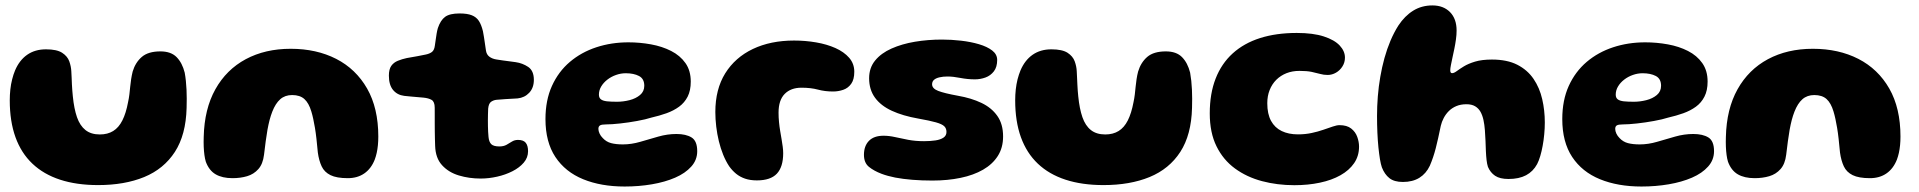

<svg xmlns="http://www.w3.org/2000/svg" viewBox="-20 -646 7078 708"><path d="M341.6 36.5Q262.4 36.5 201.6 16.6Q140.9 -3.2 99.6 -42.4Q58.2 -81.5 37.1 -140Q16 -198.5 16 -275.9Q16 -296.4 18.1 -315.9Q20.2 -335.5 24.8 -353.4Q29.2 -371.2 35.5 -386.2Q51.5 -424 80.3 -444.1Q109.1 -464.1 149.6 -464.1Q189.4 -464.1 209.1 -451.4Q228.8 -438.6 235.5 -419.8Q242.2 -400.9 243 -382.9Q243.8 -371.1 244.2 -358.9Q244.6 -346.6 245.2 -334.6Q245.9 -322.5 246.7 -311.3Q247.5 -300.1 248.6 -290.4Q253.1 -245 263.9 -213.8Q274.8 -182.6 295.2 -166.4Q315.6 -150.2 348.1 -150.2Q377 -150.2 397.4 -162.9Q417.9 -175.5 431.2 -201.9Q444.6 -228.2 452.2 -269.1Q455.4 -283.5 457.1 -297.8Q458.9 -312 460.1 -326.1Q461.4 -340.1 463.6 -354.2Q465.8 -368.2 469.2 -382.2Q479.2 -415.6 502.9 -436.1Q526.6 -456.5 571.4 -456.5Q610.5 -456.5 631.3 -435.3Q652.1 -414.1 661.1 -378.1Q663.8 -363.4 665.4 -347.6Q667.1 -331.9 667.8 -315.4Q668.5 -298.9 668.6 -282Q668.8 -265.1 668.1 -248.1Q665.6 -148.9 624.9 -85.9Q584.1 -23 511.8 6.8Q439.4 36.5 341.6 36.5Z M837.4 11Q799.8 11 775.4 -3.1Q751 -17.2 739 -49.5Q735.6 -60.6 733.8 -74.4Q731.9 -88.2 731.2 -105.1Q730.5 -121.9 731.2 -141.2Q733.6 -244.2 774.2 -316.8Q814.8 -389.4 886.3 -427.8Q957.9 -466.1 1051.9 -466.1Q1146.9 -466.1 1219.7 -428.9Q1292.5 -391.6 1333.8 -319.4Q1375 -247.1 1375 -142.5Q1375 -125.5 1373.5 -110.4Q1372 -95.4 1369.1 -82.2Q1366.2 -69.1 1361.9 -57.6Q1348.6 -23.9 1323.2 -6.4Q1297.9 11 1262.5 11Q1221.2 11 1198.6 -0.2Q1176 -11.4 1166.1 -32.6Q1156.1 -53.9 1152 -83.6Q1149.4 -111.8 1146.9 -134.2Q1144.4 -156.6 1141.4 -174.4Q1138.4 -192.2 1135.2 -206.9Q1132.1 -221.6 1128.1 -234.8Q1118.8 -266.1 1102.4 -280.8Q1086.1 -295.5 1057.2 -295.5Q1030.9 -295.5 1013.3 -280Q995.8 -264.5 984 -234.1Q978.6 -220.2 974.2 -203.8Q969.9 -187.2 966.3 -167.6Q962.8 -148 959.8 -125.1Q956.9 -102.1 953.6 -75.4Q949.4 -41.1 932.6 -22.4Q915.9 -3.6 891.3 3.7Q866.8 11 837.4 11Z M1752.6 12.4Q1710 12.4 1672.1 1Q1634.1 -10.4 1610.1 -36.8Q1586 -63.1 1584.6 -107.8Q1584 -119.6 1583.8 -133.3Q1583.5 -147 1583.3 -161.6Q1583.1 -176.2 1583.1 -191.1Q1583 -205.9 1583.1 -220.6Q1583.1 -235.4 1583 -249Q1582.9 -271.1 1571.5 -277.7Q1560.1 -284.2 1541.5 -286Q1531.4 -287 1519.6 -287.9Q1507.9 -288.8 1495.6 -290Q1483.2 -291.2 1470.5 -292.5Q1444.5 -295.8 1429.2 -314.5Q1414 -333.2 1414 -367Q1414 -390.6 1422.9 -403.2Q1431.9 -415.8 1447.1 -421.9Q1462.2 -428.1 1480 -431.9Q1502 -435.5 1519.1 -438.8Q1536.2 -442.1 1550 -444.9Q1564.1 -447.8 1572.8 -454.4Q1581.4 -461.1 1583.5 -477.6Q1585.2 -488.9 1586.8 -500.4Q1588.2 -512 1590.2 -522.9Q1592.1 -533.9 1594.6 -542.4Q1604.4 -571.5 1621.4 -583.9Q1638.4 -596.4 1674.5 -596.4Q1703 -596.4 1719.8 -589.7Q1736.6 -583 1745.9 -568.8Q1755.1 -554.5 1760.8 -531Q1763 -519.1 1764.5 -510Q1766 -500.9 1767.1 -492.8Q1768.2 -484.8 1769.4 -477Q1770.6 -469.2 1771.9 -460.1Q1774 -445 1784.4 -437.1Q1794.9 -429.2 1810 -426.8Q1822.9 -424.8 1834.9 -423Q1847 -421.2 1858.6 -419.9Q1870.2 -418.6 1881.5 -416.8Q1906.9 -413.2 1927.8 -399.2Q1948.6 -385.1 1948.6 -351.5Q1948.6 -322.2 1931.6 -304Q1914.5 -285.8 1888.6 -283.1Q1866.1 -281.6 1845.1 -280.6Q1824 -279.5 1810.8 -278Q1800.1 -276.9 1791.1 -270.8Q1782 -264.6 1780.1 -245.6Q1779.8 -235 1779.4 -224Q1779 -213 1779.1 -202Q1779.2 -191 1779.3 -180.4Q1779.4 -169.8 1780 -159.9Q1780.6 -150.1 1781.4 -141.2Q1783 -122.9 1791.5 -114.4Q1800 -106 1821.5 -106Q1837.1 -106 1847.9 -112.1Q1858.6 -118.2 1868.2 -124.2Q1877.9 -130.1 1890 -130.1Q1910.1 -130.1 1918.7 -119.5Q1927.2 -108.9 1927.2 -88.4Q1927.2 -64.8 1911.3 -46.2Q1895.4 -27.6 1869.7 -14.6Q1844 -1.5 1813.3 5.4Q1782.6 12.4 1752.6 12.4Z M2283.4 41.8Q2196.2 41.8 2130.4 14.9Q2064.5 -12 2027.9 -67.2Q1991.4 -122.4 1991.4 -206.8Q1991.4 -276.4 2015.3 -329.1Q2039.2 -381.9 2081.4 -417.7Q2123.6 -453.5 2179 -471.7Q2234.4 -489.9 2297.1 -489.9Q2339.8 -489.9 2380.7 -482.4Q2421.6 -475 2454.8 -458.1Q2488 -441.2 2507.6 -413.4Q2527.2 -385.6 2527.2 -345.2Q2527.2 -312.4 2515.8 -289.8Q2504.2 -267.2 2484.1 -252.5Q2463.9 -237.8 2437.7 -228.4Q2411.5 -219.1 2382.1 -212.4Q2360.9 -205.6 2329.4 -199.9Q2297.9 -194.1 2266.6 -190.7Q2235.2 -187.2 2214.1 -187.2Q2198.9 -187.2 2192.8 -183.7Q2186.6 -180.1 2186.6 -170.8Q2186.6 -162.9 2190.8 -153.7Q2194.9 -144.5 2202.8 -136.8Q2215.6 -122.9 2233.6 -118.2Q2251.5 -113.5 2276.9 -113.5Q2308.2 -113.5 2341.1 -123.1Q2374 -132.8 2407.4 -142.3Q2440.9 -151.9 2474.6 -151.9Q2509.4 -151.9 2530.2 -139.1Q2551 -126.2 2551 -88.5Q2551 -56.2 2529.1 -31.8Q2507.2 -7.2 2469.7 9.1Q2432.1 25.4 2383.9 33.6Q2335.8 41.8 2283.4 41.8ZM2255.2 -270.8Q2278.4 -270.8 2301.5 -276.7Q2324.6 -282.6 2340.2 -295.7Q2355.8 -308.8 2355.8 -329.8Q2355.8 -355.6 2336.3 -365.8Q2316.9 -375.9 2287.5 -375.9Q2269.2 -375.9 2251.6 -369.6Q2233.9 -363.4 2219.7 -352.4Q2205.5 -341.4 2197 -327.2Q2188.5 -313 2188.5 -297Q2188.5 -285.4 2195.8 -279.8Q2203.1 -274.1 2218.1 -272.4Q2233 -270.8 2255.2 -270.8Z M2770.9 19.2Q2746.5 19.2 2727.6 12.8Q2708.8 6.4 2694.4 -5.3Q2680.1 -17 2668.8 -32.9Q2656.4 -51.6 2646.8 -75.2Q2637.2 -98.9 2630.8 -125.2Q2624.4 -151.6 2621.1 -179.2Q2617.8 -206.8 2617.8 -233Q2617.8 -316.8 2654.2 -375.5Q2690.8 -434.2 2756.2 -465.4Q2821.6 -496.5 2908.2 -496.5Q2949.8 -496.5 2989.4 -489.7Q3029 -482.9 3060.7 -468.8Q3092.4 -454.6 3111.3 -432.9Q3130.2 -411.2 3130.2 -381.4Q3130.2 -353 3118.8 -337Q3107.4 -321 3089.3 -314.8Q3071.2 -308.6 3051.8 -308.6Q3021.9 -308.6 2996 -315.6Q2970.1 -322.6 2935.4 -322.6Q2896.1 -322.6 2873.5 -299.6Q2850.9 -276.6 2850.9 -230.6Q2850.9 -212.9 2852.6 -195.9Q2854.2 -178.9 2856.9 -163.1Q2859.5 -147.2 2862.1 -132.5Q2864.6 -117.8 2866.3 -104.9Q2868 -92.1 2868 -81Q2868 -30.5 2844.7 -5.6Q2821.4 19.2 2770.9 19.2Z M3418.1 19.8Q3378.8 19.8 3344.2 17Q3309.8 14.2 3281.2 8.8Q3252.8 3.2 3230.8 -5.1Q3202.4 -15.9 3184.1 -30.8Q3165.8 -45.8 3165.8 -75.1Q3165.8 -107.5 3184.1 -126.5Q3202.5 -145.5 3238.2 -145.5Q3258.4 -145.5 3280.6 -140.5Q3302.8 -135.5 3329.2 -130.4Q3355.6 -125.4 3387.5 -125.4Q3410.6 -125.4 3429.3 -128.2Q3448 -131 3459.1 -138.5Q3470.1 -146 3470.1 -159.4Q3470.1 -172.5 3462 -180.4Q3453.9 -188.4 3431.4 -194.8Q3409 -201.2 3366 -208.8Q3309.1 -218.8 3268.6 -237.5Q3228.1 -256.2 3206.5 -285.8Q3184.9 -315.4 3184.9 -357.5Q3184.9 -395.9 3207.1 -422.9Q3229.2 -450 3267.5 -467Q3305.8 -484 3353.8 -492.1Q3401.8 -500.1 3453.5 -500.1Q3488 -500.1 3523.8 -496Q3559.5 -491.9 3589.8 -483Q3620.1 -474.1 3638.6 -459.9Q3657.1 -445.6 3657.1 -425Q3657.1 -398.8 3644.9 -382.9Q3632.6 -367 3613.9 -360.2Q3595.1 -353.4 3575.1 -353.4Q3548.1 -353.4 3521.3 -358.6Q3494.5 -363.9 3473.8 -363.9Q3457.5 -363.9 3444.6 -360.9Q3431.6 -358 3424.4 -351.8Q3417.1 -345.5 3417.1 -335.1Q3417.1 -319.5 3439.6 -310.8Q3462 -302.1 3512.5 -292.9Q3561.5 -284.4 3598.9 -266.6Q3636.4 -248.8 3657.6 -218.6Q3678.9 -188.5 3678.9 -142.8Q3678.9 -101.2 3659.4 -70.8Q3640 -40.4 3605 -20.2Q3570 -0.1 3522.4 9.8Q3474.9 19.8 3418.1 19.8Z M4049.1 36.5Q3969.9 36.5 3909.1 16.6Q3848.4 -3.2 3807.1 -42.4Q3765.8 -81.5 3744.6 -140Q3723.5 -198.5 3723.5 -275.9Q3723.5 -296.4 3725.6 -315.9Q3727.8 -335.5 3732.2 -353.4Q3736.8 -371.2 3743 -386.2Q3759 -424 3787.8 -444.1Q3816.6 -464.1 3857.1 -464.1Q3896.9 -464.1 3916.6 -451.4Q3936.2 -438.6 3943 -419.8Q3949.8 -400.9 3950.5 -382.9Q3951.2 -371.1 3951.7 -358.9Q3952.1 -346.6 3952.8 -334.6Q3953.4 -322.5 3954.2 -311.3Q3955 -300.1 3956.1 -290.4Q3960.6 -245 3971.4 -213.8Q3982.2 -182.6 4002.7 -166.4Q4023.1 -150.2 4055.6 -150.2Q4084.5 -150.2 4104.9 -162.9Q4125.4 -175.5 4138.8 -201.9Q4152.1 -228.2 4159.8 -269.1Q4162.9 -283.5 4164.6 -297.8Q4166.4 -312 4167.6 -326.1Q4168.9 -340.1 4171.1 -354.2Q4173.2 -368.2 4176.8 -382.2Q4186.8 -415.6 4210.4 -436.1Q4234.1 -456.5 4278.9 -456.5Q4318 -456.5 4338.8 -435.3Q4359.6 -414.1 4368.6 -378.1Q4371.2 -363.4 4372.9 -347.6Q4374.6 -331.9 4375.3 -315.4Q4376 -298.9 4376.1 -282Q4376.2 -265.1 4375.6 -248.1Q4373.1 -148.9 4332.4 -85.9Q4291.6 -23 4219.2 6.8Q4146.9 36.5 4049.1 36.5Z M4753 36.9Q4690 36.9 4633.8 22Q4577.5 7.1 4534 -24.7Q4490.5 -56.5 4465.8 -106.7Q4441 -156.9 4441 -227.9Q4441 -300.9 4462.6 -356.1Q4484.1 -411.4 4525.5 -449Q4566.9 -486.6 4626.5 -505.6Q4686.1 -524.5 4761.8 -524.5Q4822.2 -524.5 4861.6 -511.6Q4900.9 -498.8 4920.2 -478.1Q4939.5 -457.4 4939.5 -433.5Q4939.5 -415.6 4930.2 -401Q4921 -386.4 4906.4 -378Q4891.8 -369.6 4875.8 -369.6Q4861.2 -369.6 4847.9 -373.4Q4834.6 -377.1 4816.9 -380.9Q4799.2 -384.6 4771.8 -384.6Q4745.5 -384.6 4723.9 -376.1Q4702.4 -367.6 4686.4 -351.8Q4670.5 -335.9 4661.8 -313.9Q4653.1 -292 4653.1 -265.4Q4653.1 -225.9 4666.9 -200.4Q4680.8 -175 4706.2 -162.8Q4731.6 -150.5 4766.2 -150.5Q4793.2 -150.5 4816.8 -155.6Q4840.2 -160.6 4859.9 -167.5Q4879.6 -174.4 4894.6 -179.4Q4909.6 -184.5 4919.2 -184.5Q4946.9 -184.5 4962.6 -172Q4978.4 -159.5 4984.9 -141.2Q4991.5 -122.9 4991.5 -105.4Q4991.5 -70.9 4973.4 -44.4Q4955.2 -17.9 4923 0.2Q4890.8 18.4 4847.2 27.6Q4803.8 36.9 4753 36.9Z M5153.2 25Q5121.1 25 5103.4 10.9Q5085.6 -3.1 5075.6 -29Q5071.8 -40 5068.6 -58.8Q5065.5 -77.6 5062.9 -102.6Q5060.4 -127.5 5059.1 -156.9Q5057.8 -186.2 5057.8 -218.4Q5057.8 -253.9 5060.7 -290.4Q5063.6 -327 5069.8 -362.6Q5075.9 -398.2 5085.2 -431.9Q5094.6 -465.6 5107.4 -495.9Q5120.2 -526.1 5136.5 -551.8Q5160 -587.4 5191.2 -606.7Q5222.4 -626 5261.9 -626Q5302.6 -626 5326.9 -601.4Q5351.2 -576.8 5351.2 -533.5Q5351.2 -517.9 5348.8 -500.6Q5346.4 -483.2 5342.9 -466.3Q5339.4 -449.4 5336 -433.8Q5332.6 -418.1 5330.2 -405.9Q5327.8 -393.8 5327.8 -386.8Q5327.8 -376.2 5334.4 -376.2Q5341.6 -376.2 5351.8 -383.8Q5362 -391.4 5378.1 -401.3Q5394.2 -411.2 5419.3 -418.8Q5444.4 -426.4 5481.4 -426.4Q5537.5 -426.4 5575.1 -407.2Q5612.6 -388 5635 -355Q5657.4 -322 5666.9 -280.4Q5676.5 -238.9 5676.5 -194.1Q5676.5 -173 5674.4 -151Q5672.4 -129 5668.6 -108.6Q5664.9 -88.1 5659.7 -70.6Q5654.5 -53.1 5648.1 -40.8Q5633.4 -13.6 5607.4 0.2Q5581.4 14 5542.5 14Q5510.8 14 5493.2 2.2Q5475.8 -9.5 5466.8 -30.6Q5463.4 -41.1 5461.7 -55.9Q5460 -70.8 5459.2 -88.8Q5458.5 -106.9 5457.8 -126.6Q5457 -146.4 5455.5 -166.2Q5454 -186.1 5450.3 -203.4Q5446.6 -220.6 5439.4 -233.6Q5432.1 -246.6 5419.6 -254.1Q5407 -261.6 5387.6 -261.6Q5366.5 -261.6 5350.3 -254.8Q5334.1 -248 5322.6 -236.5Q5311.1 -225 5303.7 -210.8Q5296.2 -196.6 5292.9 -182Q5287.6 -156.9 5283.2 -136.6Q5278.8 -116.4 5274.3 -99.3Q5269.9 -82.2 5264.6 -66.6Q5259.4 -51 5252.5 -34.9Q5238.9 -5.9 5214 9.6Q5189.1 25 5153.2 25Z M6032.9 41.8Q5945.8 41.8 5879.9 14.9Q5814 -12 5777.4 -67.2Q5740.9 -122.4 5740.9 -206.8Q5740.9 -276.4 5764.8 -329.1Q5788.8 -381.9 5830.9 -417.7Q5873.1 -453.5 5928.5 -471.7Q5983.9 -489.9 6046.6 -489.9Q6089.2 -489.9 6130.2 -482.4Q6171.1 -475 6204.3 -458.1Q6237.5 -441.2 6257.1 -413.4Q6276.8 -385.6 6276.8 -345.2Q6276.8 -312.4 6265.2 -289.8Q6253.8 -267.2 6233.6 -252.5Q6213.4 -237.8 6187.2 -228.4Q6161 -219.1 6131.6 -212.4Q6110.4 -205.6 6078.9 -199.9Q6047.4 -194.1 6016.1 -190.7Q5984.8 -187.2 5963.6 -187.2Q5948.4 -187.2 5942.2 -183.7Q5936.1 -180.1 5936.1 -170.8Q5936.1 -162.9 5940.2 -153.7Q5944.4 -144.5 5952.2 -136.8Q5965.1 -122.9 5983.1 -118.2Q6001 -113.5 6026.4 -113.5Q6057.8 -113.5 6090.6 -123.1Q6123.5 -132.8 6156.9 -142.3Q6190.4 -151.9 6224.1 -151.9Q6258.9 -151.9 6279.7 -139.1Q6300.5 -126.2 6300.5 -88.5Q6300.5 -56.2 6278.6 -31.8Q6256.8 -7.2 6219.2 9.1Q6181.6 25.4 6133.4 33.6Q6085.2 41.8 6032.9 41.8ZM6004.8 -270.8Q6027.9 -270.8 6051 -276.7Q6074.1 -282.6 6089.7 -295.7Q6105.2 -308.8 6105.2 -329.8Q6105.2 -355.6 6085.8 -365.8Q6066.4 -375.9 6037 -375.9Q6018.8 -375.9 6001.1 -369.6Q5983.4 -363.4 5969.2 -352.4Q5955 -341.4 5946.5 -327.2Q5938 -313 5938 -297Q5938 -285.4 5945.3 -279.8Q5952.6 -274.1 5967.6 -272.4Q5982.5 -270.8 6004.8 -270.8Z M6450.4 11Q6412.8 11 6388.4 -3.1Q6364 -17.2 6352 -49.5Q6348.6 -60.6 6346.8 -74.4Q6344.9 -88.2 6344.2 -105.1Q6343.5 -121.9 6344.2 -141.2Q6346.6 -244.2 6387.2 -316.8Q6427.8 -389.4 6499.3 -427.8Q6570.9 -466.1 6664.9 -466.1Q6759.9 -466.1 6832.7 -428.9Q6905.5 -391.6 6946.8 -319.4Q6988 -247.1 6988 -142.5Q6988 -125.5 6986.5 -110.4Q6985 -95.4 6982.1 -82.2Q6979.2 -69.1 6974.9 -57.6Q6961.6 -23.9 6936.2 -6.4Q6910.9 11 6875.5 11Q6834.2 11 6811.6 -0.2Q6789 -11.4 6779.1 -32.6Q6769.1 -53.9 6765 -83.6Q6762.4 -111.8 6759.9 -134.2Q6757.4 -156.6 6754.4 -174.4Q6751.4 -192.2 6748.2 -206.9Q6745.1 -221.6 6741.1 -234.8Q6731.8 -266.1 6715.4 -280.8Q6699.1 -295.5 6670.2 -295.5Q6643.9 -295.5 6626.3 -280Q6608.8 -264.5 6597 -234.1Q6591.6 -220.2 6587.2 -203.8Q6582.9 -187.2 6579.3 -167.6Q6575.8 -148 6572.8 -125.1Q6569.9 -102.1 6566.6 -75.4Q6562.4 -41.1 6545.6 -22.4Q6528.9 -3.6 6504.3 3.7Q6479.8 11 6450.4 11Z"/></svg>

Font: Gluten Thin
Style: Regular
Weight: 100
Designer: Tyler Finck
Foundry: Etcetera Type Company
Version: Version 1.300